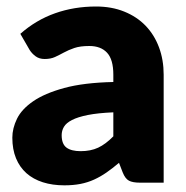

<svg xmlns="http://www.w3.org/2000/svg" viewBox="-20 -548 558 576"><path d="M320 -211Q273.5 -209 243.5 -203Q213.5 -197 196 -188Q178.5 -179 171.8 -167.5Q165 -156 165 -142.5Q165 -116 179.5 -105.2Q194 -94.5 222 -94.5Q252 -94.5 274.5 -105Q297 -115.5 320 -139ZM41 -446.5Q88 -488 145.2 -508.2Q202.5 -528.5 268 -528.5Q315 -528.5 352.8 -513.2Q390.5 -498 416.8 -470.8Q443 -443.5 457 -406Q471 -368.5 471 -324V0H400Q378 0 366.8 -6Q355.5 -12 348 -31L337 -59.5Q317.5 -43 299.5 -30.5Q281.5 -18 262.2 -9.2Q243 -0.5 221.2 3.8Q199.5 8 173 8Q137.5 8 108.5 -1.2Q79.5 -10.5 59.2 -28.5Q39 -46.5 28 -73.2Q17 -100 17 -135Q17 -163 31 -191.8Q45 -220.5 79.5 -244.2Q114 -268 172.5 -284Q231 -300 320 -302V-324Q320 -369.5 301.2 -389.8Q282.5 -410 248 -410Q220.5 -410 203 -404Q185.5 -398 171.8 -390.5Q158 -383 145 -377Q132 -371 114 -371Q98 -371 87 -379Q76 -387 69 -398Z"/></svg>

Font: Lato ExtraBold
Style: Regular
Weight: 800
Designer: Lukasz Dziedzic with Adam Twardoch and Botio Nikoltchev
Foundry: tyPoland Lukasz Dziedzic
Version: Version 2.015; 2015-08-06; http://www.latofonts.com/